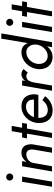

<svg xmlns="http://www.w3.org/2000/svg" viewBox="1042 -1862 830 2954"><g transform="rotate(-90 1457.0 -385.0)"><path d="M156 -650C156 -621 181 -596 210 -596C241 -596 265 -621 265 -650C265 -681 241 -705 210 -705C181 -705 156 -681 156 -650ZM137 -460 61 0H140L218 -460Z M632 -280 584 0H662L712 -290C714 -302 715 -314 715 -325C715 -344 712 -365 705 -387C693 -431 654 -470 586 -470C525 -470 479 -442 444 -391L455 -460H376L296 0H376L426 -284C436 -348 491 -395 559 -395C628 -395 634 -337 634 -307C634 -298 633 -289 632 -280Z M819 -460 805 -385H877L812 0H889L956 -385H1030L1043 -460H969L997 -620H916L889 -460Z M1232 10C1331 10 1406 -39 1454 -107L1391 -148C1358 -100 1305 -65 1242 -65C1158 -65 1120 -122 1120 -205C1120 -207 1120 -209 1120 -210H1473C1478 -221 1484 -249 1484 -269C1484 -400 1412 -470 1297 -470C1151 -470 1041 -343 1041 -200C1041 -68 1118 10 1232 10ZM1132 -278 1133 -280C1157 -350 1216 -400 1292 -400C1365 -400 1402 -356 1402 -285C1402 -282 1402 -280 1402 -278Z M1697 -460H1618L1538 0H1618L1667 -287C1671 -304 1676 -321 1683 -336C1696 -371 1722 -395 1759 -395C1760 -395 1761 -395 1762 -395C1785 -395 1801 -386 1818 -373L1871 -437C1847 -460 1822 -470 1790 -470C1763 -470 1739 -461 1717 -442C1707 -434 1698 -425 1689 -414Z M2339 -780 2271 -372C2268 -381 2264 -389 2260 -396C2236 -441 2194 -470 2133 -470C2132 -470 2130 -470 2129 -470C2004 -470 1892 -366 1872 -230C1870 -217 1869 -203 1869 -191C1869 -162 1875 -133 1886 -102C1909 -41 1970 9 2057 9C2118 9 2170 -17 2209 -61C2213 -66 2217 -70 2221 -75L2208 0H2285L2420 -780ZM1952 -230C1968 -325 2047 -395 2131 -395C2132 -395 2134 -395 2135 -395C2194 -393 2234 -350 2246 -292C2248 -282 2249 -271 2249 -260C2249 -253 2249 -246 2248 -239L2245 -220C2240 -201 2234 -183 2225 -166C2191 -106 2133 -66 2073 -66C2044 -66 2019 -74 2000 -89C1960 -119 1950 -164 1950 -201C1950 -211 1951 -220 1952 -230Z M2536 -650C2536 -621 2561 -596 2590 -596C2621 -596 2645 -621 2645 -650C2645 -681 2621 -705 2590 -705C2561 -705 2536 -681 2536 -650ZM2517 -460 2441 0H2520L2598 -460Z M2690 -460 2676 -385H2748L2683 0H2760L2827 -385H2901L2914 -460H2840L2868 -620H2787L2760 -460Z"/></g></svg>

Font: Jost
Style: Italic
Weight: 400
Italic angle: -5°
Version: Version 3.710